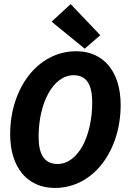

<svg xmlns="http://www.w3.org/2000/svg" viewBox="-20 -917 640 949"><path d="M251.1 12C443.7 12 576.4 -174 576.4 -398.2C576.4 -562.8 491.9 -663.7 357.2 -663.7C163.9 -663.7 30.2 -477.6 30.2 -253.5C30.2 -89.1 115.7 12 251.1 12ZM264.6 -106.5C200.6 -106.5 170.8 -151.4 170.8 -241.1C170.8 -406.8 242.1 -545.2 343.7 -545.2C406.6 -545.2 435.8 -500.6 435.8 -410.8C435.8 -244.9 366.2 -106.5 264.6 -106.5ZM398.8 -676.4 475.7 -743 329.2 -896.7 235 -809.9 398.8 -676.4Z"/></svg>

Font: Source Code Variable
Style: Italic
Weight: 400
Italic angle: -11°
Monospace: yes
Designer: Paul D. Hunt, Teo Tuominen
Foundry: Adobe Systems Incorporated
Version: Version 1.005;PS 1.0;hotconv 16.6.54;makeotf.lib2.5.65590